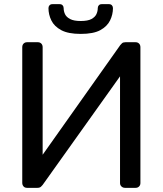

<svg xmlns="http://www.w3.org/2000/svg" viewBox="-20 -903 782 923"><path d="M110 0Q99 0 93 -7Q87 -14 87 -24V-676Q87 -687 93.5 -693.5Q100 -700 110 -700H162Q172 -700 178.5 -693.5Q185 -687 185 -676V-159L558 -686Q561 -690 566.5 -695Q572 -700 583 -700H632Q642 -700 648.5 -693.5Q655 -687 655 -676V-23Q655 -13 648.5 -6.5Q642 0 632 0H581Q571 0 564 -6.5Q557 -13 557 -23V-536L185 -14Q183 -11 177 -5.5Q171 0 160 0ZM368 -740Q308 -740 274.5 -758Q241 -776 227 -804.5Q213 -833 213 -864Q213 -872 218 -877.5Q223 -883 232 -883H267Q276 -883 281 -877.5Q286 -872 286 -864Q286 -849 292.5 -835Q299 -821 317 -811.5Q335 -802 368 -802Q402 -802 419.5 -811.5Q437 -821 443.5 -835Q450 -849 450 -864Q450 -872 455 -877.5Q460 -883 469 -883H504Q513 -883 518 -877.5Q523 -872 523 -864Q523 -833 509 -804.5Q495 -776 462 -758Q429 -740 368 -740Z"/></svg>

Font: Rubik Light
Style: Regular
Weight: 400
Version: Version 2.101